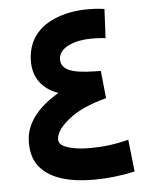

<svg xmlns="http://www.w3.org/2000/svg" viewBox="-49 -688 577 730"><g transform="rotate(-5 239.5 -323.5)"><path d="M174.3 -340.3C94.7 -293.9 45.9 -234.4 45.9 -161.6C45.9 -121.6 56.2 -89.8 76.7 -66.4C117.2 -19 190.9 0 280.8 0C332 0 383.8 -5.9 437 -17.6L423.3 -140.1C370.1 -126 322.3 -121.1 275.9 -121.1C242.2 -121.1 214.4 -124.5 191.9 -131.8C168.9 -139.2 157.7 -149.4 157.7 -163.6C157.7 -187 174.8 -212.4 209 -239.7C242.7 -267.1 291 -288.6 353 -304.7L342.3 -409.7C264.6 -410.6 191.4 -414.1 191.4 -466.8C191.4 -512.7 254.4 -535.2 316.9 -535.2C336.4 -535.2 352.1 -534.7 371.1 -532.2L376.5 -643.1C354.5 -646.5 336.4 -647.5 313.5 -647.5C270 -647.5 230.5 -640.6 195.3 -627.4C124.5 -600.6 80.6 -547.9 80.6 -467.8C80.6 -404.8 115.2 -361.3 174.3 -340.3Z"/></g></svg>

Font: Vazirmatn SemiBold
Style: Regular
Weight: 600
Designer: Saber Rastikerdar
Foundry: Saber Rastikerdar
Version: Version 33.003